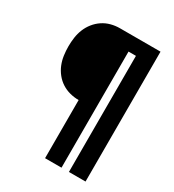

<svg xmlns="http://www.w3.org/2000/svg" viewBox="-178 -838 855 941"><g transform="rotate(30 250.0 -367.5)"><path d="M223 0V-329Q197 -329 172.5 -335.5Q148 -342 127 -355.5Q106 -369 90 -389Q74 -409 64.5 -432.5Q55 -456 51.5 -481.5Q48 -507 48 -532Q48 -557 51.5 -582Q55 -607 64.5 -630.5Q74 -654 90 -674Q106 -694 127 -708Q148 -722 172.5 -728.5Q197 -735 223 -735H452V0H358V-657H316V0Z"/></g></svg>

Font: Iosevka SS18 Heavy
Style: Regular
Weight: 900
Monospace: yes
Designer: Belleve Invis
Foundry: Belleve Invis
Version: Version 25.1.1; ttfautohint (v1.8.4)